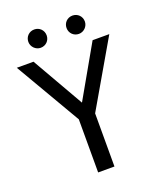

<svg xmlns="http://www.w3.org/2000/svg" viewBox="-138 -823 750 907"><g transform="rotate(-20 237.5 -369.0)"><path d="M144 -646C170 -646 190 -666 190 -692C190 -718 170 -738 144 -738C118 -738 98 -718 98 -692C98 -667 119 -646 144 -646ZM382 -692C382 -718 362 -738 336 -738C310 -738 290 -718 290 -692C290 -666 310 -646 336 -646C361 -646 382 -667 382 -692ZM470 -596H386L238 -336L89 -596H5L197 -267V0H279V-267Z"/></g></svg>

Font: linja pona
Style: Regular
Weight: 400
Foundry: jan Same & David A Roberts
Version: Version 4.9